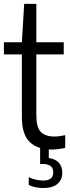

<svg xmlns="http://www.w3.org/2000/svg" viewBox="-20 -760 361 988"><path d="M245.5 9.5Q173.5 9.5 133 -29.2Q92.5 -68 92.5 -158V-480H0V-542.5H92.5L104.5 -740H167V-542.5H308V-480H167V-168Q167 -105.5 189.8 -81.5Q212.5 -57.5 260.5 -57.5Q284 -57.5 315.5 -64.5V1Q300.5 4.5 281.5 7Q262.5 9.5 245.5 9.5ZM203 207.5Q160.5 207.5 128 192V151.5Q148 161.5 167 165.2Q186 169 202.5 169Q254 169 254 127.5Q254 84 201.5 84H186.5V-10H231V53Q300.5 63.5 300.5 129.5Q300.5 164.5 276 186Q251.5 207.5 203 207.5Z"/></svg>

Font: Encode Sans Condensed Condensed
Style: Regular
Weight: 400
Width: 3
Designer: Multiple Designers
Foundry: Impallari Type
Version: Version 3.000; ttfautohint (v1.8.3) -l 8 -r 50 -G 200 -x 14 